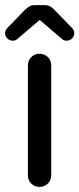

<svg xmlns="http://www.w3.org/2000/svg" viewBox="-30 -725 310 750"><path d="M124 5Q105 5 92 -8Q79 -21 79 -40V-469Q79 -489 92 -502Q105 -515 124 -515Q144 -515 157 -502Q170 -489 170 -469V-40Q170 -21 157 -8Q144 5 124 5ZM20 -566Q7 -566 -2 -575.5Q-11 -585 -10 -596Q-10 -607 -2 -615L66 -685Q74 -693 83 -699Q92 -705 106 -705H144Q158 -705 167.5 -699Q177 -693 184 -685L252 -615Q260 -607 260 -596Q261 -585 252 -575.5Q243 -566 230 -566Q219 -566 212 -573L125 -647L38 -573Q31 -566 20 -566Z"/></svg>

Font: Varela Round
Style: Regular
Weight: 400
Designer: Joe Prince, Avraham Cornfeld
Foundry: Joe Prince, Avraham Cornfeld
Version: Version 3.010; ttfautohint (v1.8.4.7-5d5b)